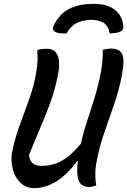

<svg xmlns="http://www.w3.org/2000/svg" viewBox="-20 -958 658 992"><path d="M157 14Q114 14 85.5 -14Q57 -42 46 -84Q35 -126 42 -168Q55 -237 80 -306Q105 -375 129.5 -442Q154 -509 165 -573Q173 -617 174 -646Q175 -675 172 -699Q186 -704 198 -705Q210 -706 222 -706Q266 -706 279.5 -667Q293 -628 276 -554Q261 -485 239 -425Q217 -365 189.5 -301Q162 -237 130 -157Q135 -101 193 -101Q226 -101 258.5 -110Q291 -119 325 -144Q359 -169 398 -216Q411 -275 431 -335Q451 -395 469.5 -456Q488 -517 500 -578.5Q512 -640 511 -701Q524 -703 533.5 -705Q543 -707 554 -707Q597 -707 611 -679Q625 -651 611 -576Q596 -494 569 -417Q542 -340 516 -264Q490 -188 476 -106Q472 -78 472.5 -51Q473 -24 477 0Q458 8 439 8Q418 8 403 -2.5Q388 -13 382 -41.5Q376 -70 382 -125H378Q324 -52 268.5 -19Q213 14 157 14ZM324 -785Q305 -785 289.5 -786.5Q274 -788 263 -795Q247 -806 258 -827Q286 -886 337.5 -912Q389 -938 462 -938H470Q529 -938 569.5 -910Q610 -882 617 -827Q618 -817 615.5 -809Q613 -801 604 -796Q592 -790 578 -788Q564 -786 547 -785Q541 -820 519 -837.5Q497 -855 447 -856Q400 -852 372 -837Q344 -822 324 -785Z"/></svg>

Font: Recursive Mn Csl St Med
Style: Italic
Weight: 500
Italic angle: -15°
Monospace: yes
Version: Version 1.079;hotconv 1.0.112;makeotfexe 2.5.65598; ttfautoh